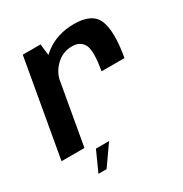

<svg xmlns="http://www.w3.org/2000/svg" viewBox="-184 -730 970 1019"><g transform="rotate(-30 301.0 -221.0)"><path d="M413 -307H553.5Q580 -457 551.5 -527.5Q523 -598 412 -598Q307.5 -598 234.5 -542.2Q161.5 -486.5 147 -405.5L196 -371.5Q204.5 -421.5 245 -461Q285.5 -500.5 343 -500.5Q393.5 -500.5 413.5 -461.8Q433.5 -423 413 -307ZM-9.5 0H131L216.5 -485L204 -592.5H95ZM126.5 156H176.5L262.5 33.5H182Z"/></g></svg>

Font: Anybody UltraCondensed Thin SemiBold
Style: Italic
Weight: 600
Italic angle: -10°
Version: Version 1.111